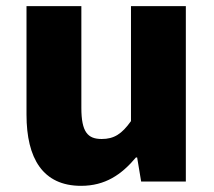

<svg xmlns="http://www.w3.org/2000/svg" viewBox="-20 -589 694 623"><path d="M243 14C321 14 374 -22 421 -78H425L438 0H583V-569H405V-196C375 -154 350 -138 310 -138C265 -138 244 -160 244 -239V-569H66V-217C66 -75 119 14 243 14Z"/></svg>

Font: Noto Sans T Chinese Black
Style: Bold
Weight: 900
Designer: Ryoko NISHIZUKA (kana & ideographs); Paul D. Hunt (Latin, Greek & Cyrillic); Wenlong ZHANG (bopomofo); Sandoll Communica
Foundry: Adobe Systems Incorporated
Version: Version 1.000;PS 1;hotconv 1.0.78;makeotf.lib2.5.61930